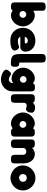

<svg xmlns="http://www.w3.org/2000/svg" viewBox="1520 -2290 990 4069"><g transform="rotate(90 2014.5 -255.0)"><path d="M308 7Q259 7 223 -14.5Q187 -36 164 -72.5Q141 -109 130 -154.5Q119 -200 120 -249Q121 -297 132.5 -342Q144 -387 167 -422Q190 -457 225 -477.5Q260 -498 308 -498Q352 -498 393.5 -477Q435 -456 468 -420.5Q501 -385 520 -340Q539 -295 539 -247Q539 -197 520 -151Q501 -105 468.5 -69.5Q436 -34 394.5 -13.5Q353 7 308 7ZM284 -173Q304 -173 320.5 -183Q337 -193 347 -209.5Q357 -226 357 -245Q357 -265 347.5 -281.5Q338 -298 321.5 -307.5Q305 -317 285 -317Q265 -317 248.5 -307Q232 -297 222.5 -281Q213 -265 213 -245Q213 -226 223 -209.5Q233 -193 249 -183Q265 -173 284 -173ZM120 8Q75 8 56 -5.5Q37 -19 33.5 -40Q30 -61 30 -83V-638Q30 -661 34 -681.5Q38 -702 57 -715Q76 -728 121 -728Q166 -728 184 -714.5Q202 -701 205 -680Q208 -659 207 -637V-42Q200 -16 180.5 -4Q161 8 120 8Z M842 20Q767 20 715 -4.5Q663 -29 631 -68.5Q599 -108 584 -154Q569 -200 569 -243Q569 -322 604 -382Q639 -442 701 -476Q763 -510 843 -510Q905 -510 949 -490Q993 -470 1020.5 -439Q1048 -408 1061 -373Q1074 -338 1074 -308Q1074 -251 1046 -221Q1018 -191 974 -191H761Q765 -175 777.5 -163.5Q790 -152 809 -145.5Q828 -139 850 -139Q872 -139 889 -141.5Q906 -144 918.5 -148Q931 -152 941.5 -156Q952 -160 960.5 -162.5Q969 -165 977 -165Q995 -165 1010 -153Q1025 -141 1037 -117Q1044 -104 1047 -92.5Q1050 -81 1050 -71Q1050 -41 1025.5 -21Q1001 -1 955 9.5Q909 20 842 20ZM761 -285H873Q887 -285 893.5 -291Q900 -297 900 -309Q900 -322 892.5 -331Q885 -340 872 -344.5Q859 -349 841 -349Q817 -349 799 -339.5Q781 -330 771.5 -315.5Q762 -301 761 -285Z M1331 9Q1285 9 1250.5 5Q1216 1 1192 -11Q1168 -23 1153 -45.5Q1138 -68 1131 -104.5Q1124 -141 1124 -196V-639Q1124 -662 1128 -682.5Q1132 -703 1151 -716.5Q1170 -730 1215 -730Q1260 -730 1278.5 -716.5Q1297 -703 1301 -682Q1305 -661 1305 -638V-207Q1305 -192 1305.5 -183.5Q1306 -175 1308.5 -171Q1311 -167 1316.5 -166.5Q1322 -166 1332 -166Q1345 -166 1359.5 -162.5Q1374 -159 1384.5 -141.5Q1395 -124 1395 -81Q1395 -36 1384.5 -17Q1374 2 1359 5.5Q1344 9 1331 9Z M1665 220Q1630 220 1593.5 210.5Q1557 201 1526 185Q1495 169 1476 150.5Q1457 132 1457 114Q1457 94 1464.5 77Q1472 60 1487 44Q1503 27 1515 17Q1527 7 1544 7Q1559 7 1570.5 14Q1582 21 1594 29.5Q1606 38 1623.5 45Q1641 52 1668 52Q1683 52 1696 45.5Q1709 39 1718.5 27.5Q1728 16 1734 0.5Q1740 -15 1740 -33V-445Q1744 -475 1765 -488Q1786 -501 1829 -501Q1873 -501 1891 -488Q1909 -475 1912.5 -454.5Q1916 -434 1916 -412V-27Q1916 32 1893.5 78Q1871 124 1834 155.5Q1797 187 1753 203.5Q1709 220 1665 220ZM1640 -6Q1596 -6 1555.5 -26Q1515 -46 1483 -81Q1451 -116 1432.5 -160.5Q1414 -205 1414 -254Q1414 -301 1432.5 -345Q1451 -389 1483.5 -423.5Q1516 -458 1556.5 -478.5Q1597 -499 1640 -499Q1684 -499 1712.5 -481Q1741 -463 1757.5 -430Q1774 -397 1781 -351.5Q1788 -306 1788 -251Q1788 -175 1775.5 -120Q1763 -65 1731 -35.5Q1699 -6 1640 -6ZM1664 -182Q1683 -182 1698.5 -192Q1714 -202 1723.5 -218Q1733 -234 1733 -252Q1733 -272 1723.5 -288Q1714 -304 1698 -313.5Q1682 -323 1662 -323Q1643 -323 1627 -313Q1611 -303 1601.5 -287Q1592 -271 1592 -252Q1592 -234 1602 -218Q1612 -202 1628.5 -192Q1645 -182 1664 -182Z M2066 9Q2021 9 2002 -4.5Q1983 -18 1979.5 -39.5Q1976 -61 1976 -83V-409Q1976 -432 1980 -452.5Q1984 -473 2003 -486Q2022 -499 2067 -499Q2111 -499 2129.5 -487Q2148 -475 2152 -460.5Q2156 -446 2156 -438L2140 -444Q2140 -444 2148 -453Q2156 -462 2171.5 -474Q2187 -486 2208.5 -495Q2230 -504 2257 -504Q2266 -504 2279.5 -502.5Q2293 -501 2308.5 -497Q2324 -493 2337.5 -485Q2351 -477 2359.5 -464Q2368 -451 2368 -432Q2368 -382 2346.5 -347Q2325 -312 2290 -312Q2271 -312 2263 -314.5Q2255 -317 2251.5 -319.5Q2248 -322 2243.5 -324.5Q2239 -327 2227 -327Q2212 -327 2199.5 -323.5Q2187 -320 2177.5 -313Q2168 -306 2163 -296.5Q2158 -287 2158 -276V-81Q2158 -59 2154 -38Q2150 -17 2131 -4Q2112 9 2066 9Z M2784 7Q2739 7 2717.5 -8Q2696 -23 2697 -42H2711Q2706 -35 2691.5 -23.5Q2677 -12 2653 -2.5Q2629 7 2594 7Q2549 7 2507.5 -13.5Q2466 -34 2433.5 -70Q2401 -106 2382 -151.5Q2363 -197 2363 -247Q2363 -296 2382 -341Q2401 -386 2434 -421.5Q2467 -457 2508 -477.5Q2549 -498 2594 -498Q2628 -498 2651.5 -488Q2675 -478 2689.5 -466Q2704 -454 2709 -446H2698Q2697 -471 2718.5 -485Q2740 -499 2785 -499Q2830 -499 2848.5 -485.5Q2867 -472 2871 -451Q2875 -430 2875 -408V-83Q2875 -61 2871 -40Q2867 -19 2848.5 -6Q2830 7 2784 7ZM2619 -174Q2638 -174 2653.5 -184Q2669 -194 2678.5 -210.5Q2688 -227 2688 -246Q2688 -266 2678.5 -282Q2669 -298 2653 -308Q2637 -318 2617 -318Q2597 -318 2580.5 -308Q2564 -298 2554 -281.5Q2544 -265 2544 -245Q2544 -226 2554.5 -210Q2565 -194 2582 -184Q2599 -174 2619 -174Z M3025 8Q2980 8 2961 -5.5Q2942 -19 2938.5 -40Q2935 -61 2935 -83V-412Q2935 -434 2939 -454Q2943 -474 2962 -486.5Q2981 -499 3026 -499Q3067 -499 3085.5 -488.5Q3104 -478 3109 -463Q3114 -448 3113.5 -435.5Q3113 -423 3115 -420L3107 -414Q3106 -429 3118.5 -444Q3131 -459 3151.5 -471.5Q3172 -484 3195.5 -491.5Q3219 -499 3240 -499Q3290 -499 3328 -480Q3366 -461 3391.5 -426.5Q3417 -392 3430 -346Q3443 -300 3443 -246V-82Q3443 -60 3439 -39Q3435 -18 3416.5 -5Q3398 8 3352 8Q3306 8 3287 -5.5Q3268 -19 3264 -40Q3260 -61 3260 -83V-246Q3260 -269 3251.5 -285Q3243 -301 3227.5 -309.5Q3212 -318 3189 -318Q3167 -318 3150.5 -309Q3134 -300 3125 -284Q3116 -268 3116 -246V-82Q3116 -60 3112 -39Q3108 -18 3089.5 -5Q3071 8 3025 8Z M3751 18Q3705 18 3658 -0.5Q3611 -19 3571.5 -53.5Q3532 -88 3508.5 -136.5Q3485 -185 3485 -245Q3485 -300 3506 -348Q3527 -396 3563.5 -432.5Q3600 -469 3647.5 -490Q3695 -511 3749 -511Q3823 -511 3883 -475.5Q3943 -440 3979 -380Q4015 -320 4015 -246Q4015 -183 3991 -134Q3967 -85 3928 -51Q3889 -17 3842.5 0.5Q3796 18 3751 18ZM3749 -165Q3764 -165 3783.5 -172.5Q3803 -180 3817.5 -198Q3832 -216 3832 -247Q3832 -272 3821.5 -290Q3811 -308 3792 -318Q3773 -328 3748 -328Q3726 -328 3708 -317.5Q3690 -307 3679 -288.5Q3668 -270 3668 -246Q3668 -216 3682 -198Q3696 -180 3715 -172.5Q3734 -165 3749 -165Z"/></g></svg>

Font: Fredoka Light
Style: Bold
Weight: 700
Version: Version 2.001